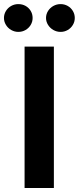

<svg xmlns="http://www.w3.org/2000/svg" viewBox="-63 -940 394 960"><path d="M206.4 0H59.9V-707H206.4ZM-43.2 -850Q-43.2 -869 -33.4 -885Q-23.7 -901 -7.1 -910.3Q9.5 -919.5 28.5 -919.5Q48.5 -919.5 64.7 -910.5Q81 -901.4 90.6 -885.4Q100.1 -869.4 100.1 -850Q100.1 -831.5 90.6 -815.5Q81 -799.5 64.7 -790Q48.5 -780.5 28.5 -780.5Q9.9 -780.5 -6.9 -790Q-23.7 -799.5 -33.4 -815.7Q-43.2 -831.9 -43.2 -850ZM167.1 -850Q167.1 -869 177.1 -885Q187.2 -901 203.9 -910.3Q220.7 -919.5 239.8 -919.5Q259.3 -919.5 275.6 -910.3Q291.9 -901 301.4 -885Q310.9 -869 310.9 -850Q310.9 -831.5 301.4 -815.5Q291.9 -799.5 275.6 -790Q259.3 -780.5 239.8 -780.5Q220.7 -780.5 203.9 -790Q187.2 -799.5 177.1 -815.7Q167.1 -831.9 167.1 -850Z"/></svg>

Font: Pretendard JP Variable
Style: Regular
Weight: 400
Designer: Base glyphs from Inter by Rasmus Andersson; Hangul glyphs from Noto Sans CJK(Source Han Sans) by Jang Soo-young and Kang
Foundry: Kil Hyung-jin
Version: Version 1.307;Glyphs 3.2 (3192)